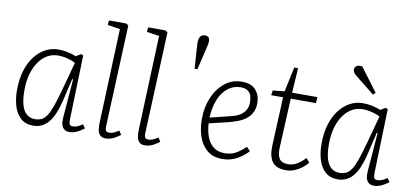

<svg xmlns="http://www.w3.org/2000/svg" viewBox="-72 -1025 2766 1284"><g transform="rotate(10 1311.0 -383.0)"><path d="M437 -73Q436 -47 441.5 -37Q447 -27 463 -27Q480 -27 496 -34Q512 -41 529 -53L546 -28Q532 -17 516 -7.5Q500 2 483 8Q466 14 447 14Q427 14 413.5 4.5Q400 -5 394 -24Q388 -43 390 -71L411 -337L405 -338L369 -184Q357 -135 341.5 -98Q326 -61 305.5 -36Q285 -11 259 1.5Q233 14 201 14Q149 14 116.5 -15Q84 -44 69 -93Q54 -142 54 -201Q54 -276 72 -334.5Q90 -393 121.5 -433.5Q153 -474 193.5 -495.5Q234 -517 280 -517Q314 -517 343 -510.5Q372 -504 402 -493L435 -513L450 -506ZM205 -31Q232 -31 251.5 -41Q271 -51 287 -76Q303 -101 318.5 -146Q334 -191 353 -260L404 -448Q383 -460 350 -468.5Q317 -477 284 -477Q247 -477 214 -458.5Q181 -440 156 -404.5Q131 -369 117 -320Q103 -271 103 -208Q103 -146 115 -107Q127 -68 150 -49.5Q173 -31 205 -31Z M661 -723 576 -736 579 -767H697L712 -756L683 -67Q682 -45 688.5 -36.5Q695 -28 710 -28Q726 -28 741 -34.5Q756 -41 775 -54L792 -27Q780 -18 764 -8Q748 2 730 8Q712 14 693 14Q671 14 658 3Q645 -8 640 -28Q635 -48 636 -78Z M927 -723 842 -736 845 -767H963L978 -756L949 -67Q948 -45 954.5 -36.5Q961 -28 976 -28Q992 -28 1007 -34.5Q1022 -41 1041 -54L1058 -27Q1046 -18 1030 -8Q1014 2 996 8Q978 14 959 14Q937 14 924 3Q911 -8 906 -28Q901 -48 902 -78Z M1218 -548H1199L1190 -683Q1190 -691 1189.5 -697.5Q1189 -704 1188.5 -711.5Q1188 -719 1188 -725Q1188 -752 1198 -766Q1208 -780 1229 -780Q1248 -780 1255 -770Q1262 -760 1262 -746Q1262 -739 1260.5 -731Q1259 -723 1257.5 -716Q1256 -709 1254 -700Z M1526 -518Q1591 -518 1621.5 -482.5Q1652 -447 1652 -395Q1652 -356 1637.5 -329Q1623 -302 1599 -284Q1575 -266 1546.5 -255.5Q1518 -245 1489 -237L1355 -205Q1357 -160 1371 -119Q1385 -78 1415 -52.5Q1445 -27 1493 -27Q1518 -27 1540 -33Q1562 -39 1585 -54.5Q1608 -70 1635 -95L1659 -69Q1643 -52 1624 -37Q1605 -22 1584 -10.5Q1563 1 1538.5 7.5Q1514 14 1485 14Q1423 14 1383 -18.5Q1343 -51 1324 -105.5Q1305 -160 1305 -225Q1305 -306 1333 -372Q1361 -438 1410.5 -478Q1460 -518 1526 -518ZM1603 -391Q1603 -414 1597 -434.5Q1591 -455 1573.5 -467.5Q1556 -480 1525 -480Q1476 -480 1438 -450Q1400 -420 1378.5 -367Q1357 -314 1354 -244L1492 -278Q1527 -286 1551.5 -300.5Q1576 -315 1589.5 -338Q1603 -361 1603 -391Z M1739 -496 1818 -504 1854 -672H1880L1869 -504H2041L2038 -463H1867L1851 -127Q1849 -75 1866 -51.5Q1883 -28 1925 -28Q1956 -28 1985 -45Q2014 -62 2039 -90L2063 -64Q2047 -42 2023.5 -24.5Q2000 -7 1973.5 3.5Q1947 14 1918 14Q1851 14 1824 -23Q1797 -60 1800 -133L1815 -463H1734Z M2505 -73Q2504 -47 2509.5 -37Q2515 -27 2531 -27Q2548 -27 2564 -34Q2580 -41 2597 -53L2614 -28Q2600 -17 2584 -7.5Q2568 2 2551 8Q2534 14 2515 14Q2495 14 2481.5 4.5Q2468 -5 2462 -24Q2456 -43 2458 -71L2479 -337L2473 -338L2437 -184Q2425 -135 2409.5 -98Q2394 -61 2373.5 -36Q2353 -11 2327 1.5Q2301 14 2269 14Q2217 14 2184.5 -15Q2152 -44 2137 -93Q2122 -142 2122 -201Q2122 -276 2140 -334.5Q2158 -393 2189.5 -433.5Q2221 -474 2261.5 -495.5Q2302 -517 2348 -517Q2382 -517 2411 -510.5Q2440 -504 2470 -493L2503 -513L2518 -506ZM2273 -31Q2300 -31 2319.5 -41Q2339 -51 2355 -76Q2371 -101 2386.5 -146Q2402 -191 2421 -260L2472 -448Q2451 -460 2418 -468.5Q2385 -477 2352 -477Q2315 -477 2282 -458.5Q2249 -440 2224 -404.5Q2199 -369 2185 -320Q2171 -271 2171 -208Q2171 -146 2183 -107Q2195 -68 2218 -49.5Q2241 -31 2273 -31ZM2419 -600 2404 -585 2276 -687Q2260 -699 2254.5 -709Q2249 -719 2249 -729Q2249 -744 2262.5 -753.5Q2276 -763 2301 -758Z"/></g></svg>

Font: Literata 18pt ExtraLight
Style: Italic
Weight: 250
Italic angle: -2°
Designer: Latin by Veronika Burian and Jose Scaglione. Greek by Irene Vlachou. Cyrillic by Vera Evstafieva
Foundry: TypeTogether
Version: Version 3.103;gftools[0.9.29]